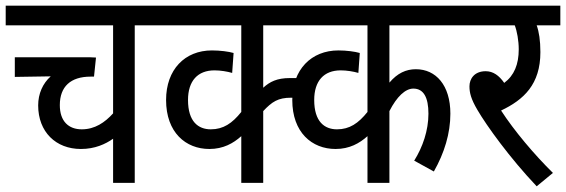

<svg xmlns="http://www.w3.org/2000/svg" viewBox="-20 -642 1987 674"><path d="M538 -553V-622H0V-553H377V-244C348 -212 313 -188 267 -188C221 -188 190 -216 190 -273C190 -338 228 -373 298 -373H310L317 -440C310 -441 289 -441 270 -441H32V-372L158 -374C130 -349 114 -313 114 -272C114 -179 176 -119 264 -119C313 -119 350 -136 377 -155V0H453V-553Z M1032 -553V-622H525V-553H827V-249C795 -209 764 -188 720 -188C676 -188 640 -215 640 -291C640 -358 674 -395 733 -395C754 -395 778 -391 795 -386L800 -456C783 -461 753 -465 724 -465C629 -465 563 -398 563 -291C563 -177 632 -119 715 -119C764 -119 799 -139 827 -164V0H904V-252C935 -285 956 -299 1002 -299H1043V-368H998C952 -368 927 -355 904 -334V-553Z M1609 -553V-622H968V-553H1270V-249C1238 -209 1207 -188 1163 -188C1119 -188 1083 -215 1083 -291C1083 -358 1117 -395 1176 -395C1197 -395 1221 -391 1238 -386L1243 -456C1226 -461 1196 -465 1168 -465C1073 -465 1006 -398 1006 -291C1006 -177 1075 -119 1158 -119C1207 -119 1242 -139 1270 -164V0H1347V-252C1373 -303 1403 -331 1431 -331C1467 -331 1484 -300 1484 -243C1484 -184 1464 -126 1434 -78L1503 -40C1540 -105 1561 -174 1561 -243C1561 -343 1510 -399 1440 -399C1405 -399 1375 -385 1347 -352V-553Z M1921 -35C1855 -100 1785 -183 1739 -254C1819 -292 1877 -346 1877 -459C1877 -500 1872 -531 1864 -553H1947V-622H1596V-553H1787C1795 -533 1801 -499 1801 -469C1801 -416 1785 -377 1750 -351C1732 -377 1711 -392 1685 -392C1645 -392 1628 -365 1628 -339C1628 -317 1633 -295 1656 -256C1688 -201 1770 -87 1864 12Z"/></svg>

Font: Noto Sans Condensed
Style: Italic
Weight: 400
Width: 3
Italic angle: -12°
Designer: Monotype Design Team
Foundry: Monotype Imaging Inc.
Version: Version 2.013